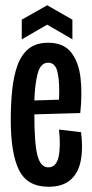

<svg xmlns="http://www.w3.org/2000/svg" viewBox="-20 -701 351 732"><path d="M165 11Q84 11 52.5 -52.5Q21 -116 21 -244Q21 -304 26.5 -357.5Q32 -411 46.5 -451.5Q61 -492 89 -515Q117 -538 164 -538Q222 -538 251 -501.5Q280 -465 287 -404.5Q294 -344 286 -270L111 -265V-263Q111 -152 123 -107.5Q135 -63 164 -63Q194 -63 203 -101.5Q212 -140 205 -207L289 -197Q297 -136 288 -89Q279 -42 249 -15.5Q219 11 165 11ZM164 -462Q135 -462 124 -422Q113 -382 111 -318L205 -321Q208 -389 199.5 -425.5Q191 -462 164 -462ZM63 -551V-626L160 -681L256 -626V-551L160 -607Z"/></svg>

Font: Bricolage Grotesque 96pt Condensed
Style: Regular
Weight: 400
Width: 3
Designer: Mathieu Triay
Foundry: Atelier Triay
Version: Version 1.001; ttfautohint (v1.8.4.7-5d5b);gftools[0.9.33.de